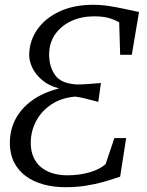

<svg xmlns="http://www.w3.org/2000/svg" viewBox="-20 -771 613 799"><path d="M252 8Q202 8 159.8 -3.8Q117.5 -15.5 86.2 -39Q55 -62.5 38 -96.8Q21 -131 21 -176Q21 -229.5 44.2 -274.5Q67.5 -319.5 113.2 -352.8Q159 -386 226 -403Q183 -414 155.2 -437.8Q127.5 -461.5 114.5 -489.2Q101.5 -517 101.5 -540Q101.5 -599.5 134.5 -647.2Q167.5 -695 227.2 -723Q287 -751 367 -751Q401 -751 433.8 -746Q466.5 -741 497.8 -734Q529 -727 558.5 -721L528.5 -543H480L476 -678Q453 -691 429.5 -697Q406 -703 370.5 -703Q318.5 -703 276.2 -683.2Q234 -663.5 209.2 -627.8Q184.5 -592 184.5 -543.5Q184.5 -494 209.2 -458.5Q234 -423 300.5 -419.5Q319 -419.5 345 -421.2Q371 -423 400 -425.5L389 -347Q358.5 -355.5 333 -361.5Q307.5 -367.5 293 -369Q235 -364 193.5 -336.2Q152 -308.5 130 -266.5Q108 -224.5 108 -176Q108 -141.5 119.8 -116Q131.5 -90.5 152.2 -74Q173 -57.5 200.5 -49.5Q228 -41.5 259.5 -41.5Q310 -41.5 352.5 -53.8Q395 -66 419.5 -88L456 -196.5H505L480 -36Q447.5 -24.5 412.2 -14.5Q377 -4.5 337.5 1.8Q298 8 252 8Z"/></svg>

Font: Merriweather Light 18pt Light
Style: Italic
Weight: 300
Italic angle: -7.8°
Version: Version 2.101